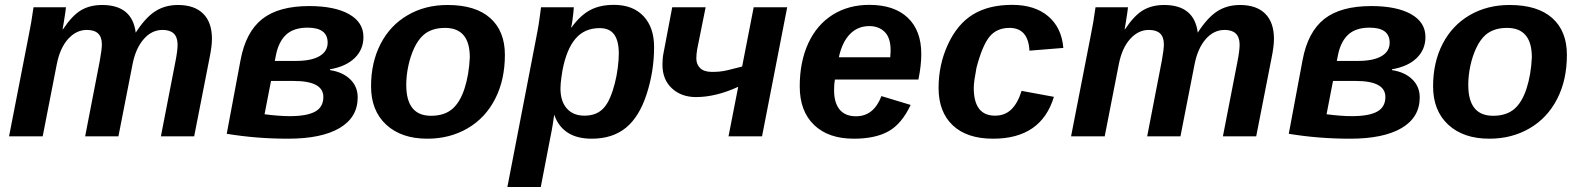

<svg xmlns="http://www.w3.org/2000/svg" viewBox="-20 -558 6467 786"><path d="M328.6 0 388.7 -310.1Q397 -356 397 -376.5Q397 -406.2 381.6 -420.9Q366.2 -435.5 335.4 -435.5Q292.5 -435.5 259 -398.7Q225.6 -361.8 212.4 -294.9L154.8 0H17.1L98.1 -415.5Q107.9 -461.9 117.2 -528.3H250Q250 -524.9 247.6 -508.1Q245.1 -491.2 241.9 -471.4Q238.8 -451.7 236.3 -438H237.8Q275.4 -494.6 311.8 -516.1Q348.1 -537.6 397.9 -537.6Q521.5 -537.6 535.6 -424.3Q574.7 -485.4 615 -511.5Q655.3 -537.6 708.5 -537.6Q775.9 -537.6 811.8 -502Q847.7 -466.3 847.7 -398.9Q847.7 -368.2 837.4 -318.8L774.9 0H638.7L698.2 -306.2Q707 -350.1 707 -376.5Q706.5 -406.2 691.2 -420.9Q675.8 -435.5 645.5 -435.5Q601.1 -435.5 568.4 -397.9Q535.6 -360.4 522.9 -296.4L464.8 0Z M1467.8 -406.7Q1467.8 -355 1431.9 -320.3Q1396 -285.6 1331.1 -274.4L1330.6 -271Q1382.8 -263.2 1413.6 -233.4Q1444.3 -203.6 1444.3 -159.2Q1444.3 -77.6 1370.4 -33.9Q1296.4 9.8 1159.2 9.8Q1029.8 9.8 908.2 -10.3L964.8 -312.5Q986.3 -427.2 1053.5 -480.2Q1120.6 -533.2 1245.6 -533.2Q1350.1 -533.2 1408.9 -500Q1467.8 -466.8 1467.8 -406.7ZM1191.4 -308.6Q1254.4 -308.6 1287.8 -328.1Q1321.3 -347.7 1321.3 -383.3Q1321.3 -414.1 1300.8 -429.4Q1280.3 -444.8 1239.3 -444.8Q1182.1 -444.8 1151.1 -415.8Q1120.1 -386.7 1109.4 -331.1L1105 -308.6ZM1063 -90.3Q1122.1 -82.5 1166.5 -82.5Q1236.3 -82.5 1270 -101.1Q1303.7 -119.6 1303.7 -161.1Q1303.7 -193.8 1273.4 -210.2Q1243.2 -226.6 1182.1 -226.6H1089.4Z M2046.9 -333.5Q2046.9 -283.2 2037.1 -238Q2027.3 -192.9 2007.3 -153.8Q1967.3 -75.2 1894.3 -32.7Q1821.3 9.8 1729.5 9.8Q1623 9.8 1561 -47.6Q1499 -105 1499 -204.6Q1499 -302.7 1538.1 -378.4Q1577.1 -454.1 1648.7 -495.8Q1720.2 -537.6 1812 -537.6Q1926.8 -537.6 1986.8 -484.1Q2046.9 -430.7 2046.9 -333.5ZM1903.3 -323.2Q1903.3 -443.8 1801.8 -443.8Q1746.6 -443.8 1713.4 -414.6Q1691.4 -395 1675.5 -361.1Q1659.7 -327.1 1651.4 -287.4Q1643.1 -247.6 1643.1 -210.4Q1643.1 -147 1668.5 -115.5Q1693.8 -84 1744.6 -84Q1772 -84 1793.7 -91.1Q1815.4 -98.1 1831.5 -111.8Q1863.3 -139.2 1881.6 -195.3Q1899.9 -251.5 1903.3 -323.2Z M2402.3 9.8Q2341.3 9.8 2303.2 -15.6Q2265.1 -41 2249.5 -86.9H2248.5Q2246.6 -71.8 2242.9 -48.8Q2239.3 -25.9 2232.9 4.9Q2223.1 55.2 2213.4 106Q2203.6 156.7 2193.8 207.5H2057.1L2175.8 -406.7Q2178.2 -420.4 2180.9 -433.6Q2183.6 -446.8 2185.5 -460.4Q2188 -477.5 2190.4 -494.6Q2192.9 -511.7 2194.8 -528.3H2329.1Q2329.1 -523.9 2327.4 -507.3Q2325.7 -490.7 2323.2 -472.9Q2320.8 -455.1 2317.9 -445.8H2319.8Q2355 -494.6 2395.3 -516.4Q2435.5 -538.1 2493.2 -538.1Q2570.8 -538.1 2614.3 -491.9Q2657.7 -445.8 2657.7 -365.2Q2657.7 -267.1 2627.4 -173.3Q2597.2 -79.6 2542.2 -34.9Q2487.3 9.8 2402.3 9.8ZM2434.6 -442.9Q2373 -442.9 2336.2 -399.9Q2299.3 -356.9 2282.7 -270.5Q2280.3 -255.4 2278.3 -241.9Q2276.4 -228.5 2275.4 -217Q2274.4 -205.6 2274.4 -195.8Q2274.4 -143.6 2300.3 -114Q2326.2 -84.5 2372.6 -84.5Q2422.9 -84.5 2451.2 -115.7Q2465.8 -131.3 2477.3 -158Q2488.8 -184.6 2496.8 -216.3Q2504.9 -248 2509 -280.3Q2513.2 -312.5 2513.2 -338.9Q2513.2 -390.6 2494.4 -416.7Q2475.6 -442.9 2434.6 -442.9Z M3202.6 -528.3 3099.6 0H2962.4L3002 -202.6Q2956.1 -181.6 2912.8 -171.1Q2869.6 -160.6 2829.6 -160.6Q2769 -160.6 2730.5 -196.5Q2691.9 -232.4 2691.9 -293Q2691.9 -319.8 2696.3 -340.8L2731.9 -528.3H2868.7L2834 -356Q2830.6 -335.4 2830.6 -318.8Q2830.6 -294.4 2846.4 -279.1Q2862.3 -263.7 2894 -263.7Q2910.2 -263.7 2924.6 -264.9Q2939 -266.1 2960.4 -271Q2981.9 -275.9 3018.1 -285.6L3065.4 -528.3Z M3397.9 -232.4Q3394.5 -215.3 3394.5 -189Q3394.5 -137.2 3417.2 -109.6Q3439.9 -82 3484.4 -82Q3520.5 -82 3546.4 -102.5Q3572.3 -123 3588.4 -164.6L3708 -128.4Q3671.4 -50.8 3617.2 -20.5Q3563 9.8 3475.1 9.8Q3371.1 9.8 3312.5 -46.6Q3253.9 -103 3253.9 -204.1Q3253.9 -305.2 3289.1 -381.3Q3324.2 -457 3388.9 -497.6Q3453.6 -538.1 3538.6 -538.1Q3640.6 -538.1 3696 -485.6Q3751.5 -433.1 3751.5 -337.4Q3751.5 -289.1 3739.7 -232.4ZM3414.1 -323.7H3624.5L3626 -351.1Q3626 -403.3 3601.8 -427.2Q3577.6 -451.2 3538.6 -451.2Q3491.7 -451.2 3459.7 -418.7Q3427.7 -386.2 3414.1 -323.7Z M4053.2 -84.5Q4093.8 -84.5 4120.1 -110.1Q4146.5 -135.7 4162.1 -186L4294.4 -161.6Q4242.7 9.8 4045.4 9.8Q3938 9.8 3880.1 -45.2Q3822.3 -100.1 3822.3 -197.8Q3822.3 -293.5 3860.8 -376.5Q3899.4 -460 3963.6 -499Q4027.8 -538.1 4123.5 -538.1Q4215.8 -538.1 4271 -491.5Q4326.2 -444.8 4333 -361.8L4194.3 -350.6Q4191.9 -397 4171.4 -420.4Q4150.9 -443.8 4112.8 -443.8Q4060.5 -443.8 4031 -408Q4001.5 -372.1 3977.5 -280.8Q3972.2 -252.4 3969.2 -231.9Q3966.3 -211.4 3966.3 -198.7Q3966.3 -84.5 4053.2 -84.5Z M4676.3 0 4736.3 -310.1Q4744.6 -356 4744.6 -376.5Q4744.6 -406.2 4729.2 -420.9Q4713.9 -435.5 4683.1 -435.5Q4640.1 -435.5 4606.7 -398.7Q4573.2 -361.8 4560.1 -294.9L4502.4 0H4364.7L4445.8 -415.5Q4455.6 -461.9 4464.8 -528.3H4597.7Q4597.7 -524.9 4595.2 -508.1Q4592.8 -491.2 4589.6 -471.4Q4586.4 -451.7 4584 -438H4585.4Q4623 -494.6 4659.4 -516.1Q4695.8 -537.6 4745.6 -537.6Q4869.1 -537.6 4883.3 -424.3Q4922.4 -485.4 4962.6 -511.5Q5002.9 -537.6 5056.2 -537.6Q5123.5 -537.6 5159.4 -502Q5195.3 -466.3 5195.3 -398.9Q5195.3 -368.2 5185.1 -318.8L5122.6 0H4986.3L5045.9 -306.2Q5054.7 -350.1 5054.7 -376.5Q5054.2 -406.2 5038.8 -420.9Q5023.4 -435.5 4993.2 -435.5Q4948.7 -435.5 4916 -397.9Q4883.3 -360.4 4870.6 -296.4L4812.5 0Z M5815.4 -406.7Q5815.4 -355 5779.5 -320.3Q5743.7 -285.6 5678.7 -274.4L5678.2 -271Q5730.5 -263.2 5761.2 -233.4Q5792 -203.6 5792 -159.2Q5792 -77.6 5718 -33.9Q5644 9.8 5506.8 9.8Q5377.4 9.8 5255.9 -10.3L5312.5 -312.5Q5334 -427.2 5401.1 -480.2Q5468.3 -533.2 5593.3 -533.2Q5697.8 -533.2 5756.6 -500Q5815.4 -466.8 5815.4 -406.7ZM5539.1 -308.6Q5602.1 -308.6 5635.5 -328.1Q5668.9 -347.7 5668.9 -383.3Q5668.9 -414.1 5648.4 -429.4Q5627.9 -444.8 5586.9 -444.8Q5529.8 -444.8 5498.8 -415.8Q5467.8 -386.7 5457 -331.1L5452.6 -308.6ZM5410.6 -90.3Q5469.7 -82.5 5514.2 -82.5Q5584 -82.5 5617.7 -101.1Q5651.4 -119.6 5651.4 -161.1Q5651.4 -193.8 5621.1 -210.2Q5590.8 -226.6 5529.8 -226.6H5437Z M6394.5 -333.5Q6394.5 -283.2 6384.8 -238Q6375 -192.9 6355 -153.8Q6314.9 -75.2 6241.9 -32.7Q6168.9 9.8 6077.1 9.8Q5970.7 9.8 5908.7 -47.6Q5846.7 -105 5846.7 -204.6Q5846.7 -302.7 5885.7 -378.4Q5924.8 -454.1 5996.3 -495.8Q6067.9 -537.6 6159.7 -537.6Q6274.4 -537.6 6334.5 -484.1Q6394.5 -430.7 6394.5 -333.5ZM6251 -323.2Q6251 -443.8 6149.4 -443.8Q6094.2 -443.8 6061 -414.6Q6039.1 -395 6023.2 -361.1Q6007.3 -327.1 5999 -287.4Q5990.7 -247.6 5990.7 -210.4Q5990.7 -147 6016.1 -115.5Q6041.5 -84 6092.3 -84Q6119.6 -84 6141.4 -91.1Q6163.1 -98.1 6179.2 -111.8Q6210.9 -139.2 6229.2 -195.3Q6247.6 -251.5 6251 -323.2Z"/></svg>

Font: Arimo
Style: Italic
Weight: 400
Italic angle: -12°
Designer: Steve Matteson
Foundry: Monotype Imaging Inc.
Version: Version 1.33